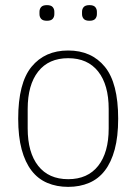

<svg xmlns="http://www.w3.org/2000/svg" viewBox="-20 -717 532 749"><path d="M246 12Q201 12 164.5 -3.5Q128 -19 103 -51.5Q78 -84 64.5 -134Q51 -184 51 -254Q51 -393 103 -456.5Q155 -520 246 -520Q337 -520 389 -456.5Q441 -393 441 -254Q441 -184 427.5 -134Q414 -84 389 -51.5Q364 -19 327.5 -3.5Q291 12 246 12ZM246 -18Q322 -18 363 -70Q404 -122 404 -216V-292Q404 -386 363 -438Q322 -490 246 -490Q170 -490 129 -438Q88 -386 88 -292V-216Q88 -122 129 -70Q170 -18 246 -18ZM163 -636Q147 -636 140.5 -643.5Q134 -651 134 -662V-671Q134 -682 140.5 -689.5Q147 -697 163 -697Q179 -697 185.5 -689.5Q192 -682 192 -671V-662Q192 -651 185.5 -643.5Q179 -636 163 -636ZM329 -636Q313 -636 306.5 -643.5Q300 -651 300 -662V-671Q300 -682 306.5 -689.5Q313 -697 329 -697Q345 -697 351.5 -689.5Q358 -682 358 -671V-662Q358 -651 351.5 -643.5Q345 -636 329 -636Z"/></svg>

Font: IBM Plex Sans Condensed ExtraLight
Style: Regular
Weight: 200
Width: 3
Designer: Mike Abbink, Paul van der Laan, Pieter van Rosmalen
Foundry: Bold Monday
Version: Version 1.3